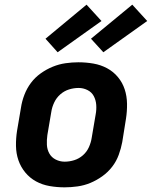

<svg xmlns="http://www.w3.org/2000/svg" viewBox="-20 -795 651 823"><path d="M257 8Q224 8 192.5 2.5Q161 -3 134.5 -17.5Q108 -32 88.5 -55.5Q69 -79 59 -108Q49 -137 48.5 -169.5Q48 -202 53 -234L70 -334Q74 -361 84.5 -388.5Q95 -416 112.5 -439.5Q130 -463 154.5 -480.5Q179 -498 206 -509Q233 -520 261 -524Q289 -528 316 -528Q349 -528 380.5 -522.5Q412 -517 439 -502.5Q466 -488 485.5 -464.5Q505 -441 514.5 -412Q524 -383 524.5 -350.5Q525 -318 520 -286L504 -186Q499 -159 489 -131.5Q479 -104 461 -80.5Q443 -57 418.5 -39.5Q394 -22 367.5 -11Q341 0 312.5 4Q284 8 257 8ZM257 -102Q278 -102 298.5 -108.5Q319 -115 335.5 -129.5Q352 -144 361 -164Q370 -184 373 -204L390 -304Q394 -325 392.5 -345.5Q391 -366 382 -383Q373 -400 355 -409Q337 -418 317 -418Q296 -418 275.5 -411.5Q255 -405 238.5 -390.5Q222 -376 212.5 -356Q203 -336 200 -316L183 -216Q180 -195 181 -174.5Q182 -154 191.5 -137Q201 -120 219 -111Q237 -102 257 -102ZM423 -571 370 -629 547 -775 611 -705ZM227 -571 175 -629 351 -775 415 -705Z"/></svg>

Font: Iosevka Aile Extrabold
Style: Italic
Weight: 800
Italic angle: -9°
Designer: Belleve Invis
Foundry: Belleve Invis
Version: Version 31.1.0; ttfautohint (v1.8.4)